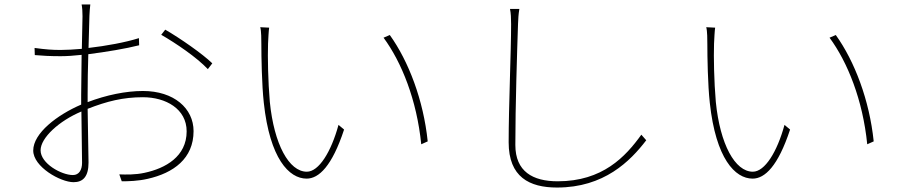

<svg xmlns="http://www.w3.org/2000/svg" viewBox="-20 -805 4040 861"><path d="M721 -672 703 -649C769 -611 862 -548 912 -495L932 -521C889 -563 787 -634 721 -672ZM345 -305 348 -75C348 -44 335 -20 307 -20C255 -20 162 -72 162 -131C162 -187 245 -263 345 -305ZM135 -590 136 -558C169 -555 205 -553 252 -553C278 -553 311 -555 346 -559L344 -379V-336C237 -290 129 -208 129 -130C129 -57 251 12 310 12C353 12 377 -14 377 -76L373 -317C460 -351 532 -369 621 -369C723 -369 817 -317 817 -216C817 -103 722 -50 628 -30C587 -21 546 -22 515 -23L526 8C555 8 599 7 642 -3C758 -29 848 -94 848 -217C848 -319 760 -397 621 -397C545 -397 457 -379 373 -347V-382C373 -432 374 -500 376 -562C456 -572 545 -587 604 -602L603 -634C543 -615 456 -599 377 -590L381 -734C382 -756 383 -768 385 -785H346C349 -770 350 -751 350 -732L347 -586C312 -583 279 -581 252 -581C215 -581 186 -583 135 -590Z M1187 -681 1147 -683C1152 -667 1152 -625 1152 -606C1152 -551 1154 -425 1163 -344C1190 -94 1276 -4 1355 -4C1410 -4 1469 -60 1523 -224L1498 -245C1465 -124 1410 -35 1356 -35C1276 -35 1209 -158 1190 -348C1182 -440 1180 -549 1182 -609C1183 -633 1185 -669 1187 -681ZM1728 -648 1700 -636C1781 -526 1849 -357 1869 -158L1898 -171C1879 -356 1812 -531 1728 -648Z M2309 -765H2267C2271 -746 2272 -723 2272 -697C2272 -573 2261 -329 2261 -167C2261 -11 2354 36 2478 36C2689 36 2806 -82 2878 -176L2856 -201C2785 -102 2682 8 2481 8C2369 8 2291 -36 2291 -155C2291 -329 2299 -579 2303 -697C2304 -723 2305 -741 2309 -765Z M3187 -681 3147 -683C3152 -667 3152 -625 3152 -606C3152 -551 3154 -425 3163 -344C3190 -94 3276 -4 3355 -4C3410 -4 3469 -60 3523 -224L3498 -245C3465 -124 3410 -35 3356 -35C3276 -35 3209 -158 3190 -348C3182 -440 3180 -549 3182 -609C3183 -633 3185 -669 3187 -681ZM3728 -648 3700 -636C3781 -526 3849 -357 3869 -158L3898 -171C3879 -356 3812 -531 3728 -648Z"/></svg>

Font: Noto Sans JP Thin
Style: Regular
Weight: 100
Designer: Ryoko NISHIZUKA 西塚涼子 (kana, bopomofo & ideographs); Paul D. Hunt (Latin, Greek & Cyrillic); Sandoll Communications 산돌커뮤니
Foundry: Adobe
Version: Version 2.004;hotconv 1.0.118;makeotfexe 2.5.65603